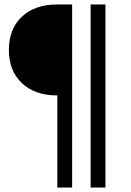

<svg xmlns="http://www.w3.org/2000/svg" viewBox="-20 -695 590 865"><path d="M238.3 150V-265Q137.5 -265 78.8 -320.4Q20 -375.8 20 -470Q20 -565 78.8 -620Q137.5 -675 238.3 -675H305V150ZM388.3 150V-675H455V150Z"/></svg>

Font: Funnel Sans Light
Style: Regular
Weight: 300
Designer: NORD ID, Kristian Moeller
Foundry: Dicotype
Version: Version 1.000